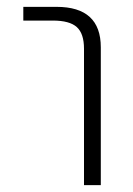

<svg xmlns="http://www.w3.org/2000/svg" viewBox="-20 -540 387 560"><path d="M48 -480V-520H145Q274 -520 274 -402V0H225V-398Q225 -442 204 -461Q183 -480 134 -480Z"/></svg>

Font: M PLUS 1p Light
Style: Regular
Weight: 300
Version: Version 1.061